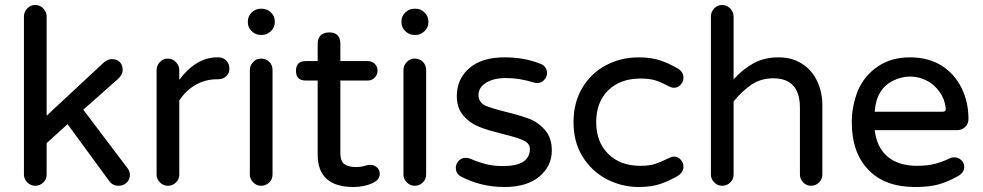

<svg xmlns="http://www.w3.org/2000/svg" viewBox="-20 -768 3943 770"><path d="M121 -23Q103 -23 89.5 -36.5Q76 -50 76 -68V-702Q76 -720 89 -734Q102 -748 121 -748Q140 -748 153.5 -734Q167 -720 167 -702V-304L397 -518Q413 -531 428 -531Q449 -531 460.5 -519Q472 -507 472 -487Q472 -478 467.5 -469.5Q463 -461 455 -453L314 -328L491 -94Q501 -81 501 -67Q501 -48 488 -35.5Q475 -23 455 -23Q432 -23 418 -42L251 -270L167 -194V-68Q167 -49 153.5 -36Q140 -23 121 -23Z M653 -23Q635 -23 621.5 -36.5Q608 -50 608 -68V-487Q608 -505 621 -519Q634 -533 653 -533Q672 -533 685.5 -519Q699 -505 699 -487V-448Q767 -538 851 -538H856Q876 -538 888 -524.5Q900 -511 900 -493Q900 -474 887 -462Q874 -450 854 -450H849Q804 -450 765 -428Q726 -406 699 -365V-68Q699 -49 685.5 -36Q672 -23 653 -23Z M1025 -628Q1005 -628 989.5 -643Q974 -658 974 -678V-682Q974 -703 989.5 -718Q1005 -733 1025 -733H1031Q1051 -733 1066.5 -718Q1082 -703 1082 -682V-678Q1082 -658 1066.5 -643Q1051 -628 1031 -628ZM1027 -23Q1009 -23 995.5 -36.5Q982 -50 982 -68V-487Q982 -505 995 -519Q1008 -533 1027 -533Q1047 -533 1060 -520Q1073 -507 1073 -487V-68Q1073 -49 1059.5 -36Q1046 -23 1027 -23Z M1398 -18Q1254 -18 1254 -148V-445H1206Q1167 -445 1167 -484Q1167 -523 1206 -523H1254V-592Q1254 -615 1266.5 -626.5Q1279 -638 1300 -638Q1345 -638 1345 -592V-523H1455Q1472 -523 1483 -512Q1494 -501 1494 -484Q1494 -469 1483 -457Q1472 -445 1455 -445H1345V-156Q1345 -119 1363 -108.5Q1381 -98 1408 -98Q1428 -98 1447 -104Q1449 -104 1450 -105Q1454 -106 1458 -106.5Q1462 -107 1466 -107Q1480 -107 1491.5 -97Q1503 -87 1503 -71Q1503 -49 1479 -36Q1442 -18 1398 -18Z M1641 -628Q1621 -628 1605.5 -643Q1590 -658 1590 -678V-682Q1590 -703 1605.5 -718Q1621 -733 1641 -733H1647Q1667 -733 1682.5 -718Q1698 -703 1698 -682V-678Q1698 -658 1682.5 -643Q1667 -628 1647 -628ZM1643 -23Q1625 -23 1611.5 -36.5Q1598 -50 1598 -68V-487Q1598 -505 1611 -519Q1624 -533 1643 -533Q1663 -533 1676 -520Q1689 -507 1689 -487V-68Q1689 -49 1675.5 -36Q1662 -23 1643 -23Z M2003 -18Q1907 -18 1825 -62Q1808 -74 1808 -95Q1808 -111 1819.5 -123Q1831 -135 1847 -135Q1856 -135 1865 -132Q1897 -118 1928 -110Q1959 -102 1997 -102Q2105 -102 2105 -171Q2105 -192 2081 -204Q2069 -210 2048.5 -216.5Q2028 -223 1999 -230Q1971 -237 1947 -244Q1923 -251 1905 -258Q1866 -273 1839 -303.5Q1812 -334 1812 -383Q1812 -451 1862 -494.5Q1912 -538 2003 -538Q2082 -538 2145 -513Q2159 -509 2166.5 -498Q2174 -487 2174 -475Q2174 -460 2162.5 -447.5Q2151 -435 2134 -435Q2132 -435 2128.5 -435.5Q2125 -436 2121 -437Q2063 -455 2010 -455Q1959 -455 1929 -436Q1899 -417 1899 -387Q1899 -359 1925 -345Q1939 -339 1960.5 -332.5Q1982 -326 2010 -319Q2039 -312 2062 -305Q2085 -298 2104 -291Q2141 -276 2167 -245Q2193 -214 2193 -164Q2193 -102 2143 -60Q2093 -18 2003 -18Z M2542 -18Q2473 -18 2412 -50Q2352 -82 2316 -140.5Q2280 -199 2280 -278Q2280 -357 2316 -417Q2351 -475 2410.5 -506.5Q2470 -538 2542 -538Q2594 -538 2631.5 -524.5Q2669 -511 2702 -491Q2721 -477 2721 -456Q2721 -441 2710 -428.5Q2699 -416 2683 -416Q2677 -416 2672 -418Q2667 -420 2662 -422Q2630 -439 2607 -446Q2584 -453 2549 -453Q2467 -453 2419 -405.5Q2371 -358 2371 -278Q2371 -199 2419 -151Q2467 -103 2549 -103Q2584 -103 2607 -110.5Q2630 -118 2662 -134Q2667 -136 2672 -138Q2677 -140 2683 -140Q2699 -140 2710 -127.5Q2721 -115 2721 -100Q2721 -79 2702 -65Q2669 -45 2631.5 -31.5Q2594 -18 2542 -18Z M2876 -23Q2858 -23 2844.5 -36.5Q2831 -50 2831 -68V-702Q2831 -720 2844 -734Q2857 -748 2876 -748Q2895 -748 2908.5 -734Q2922 -720 2922 -702V-450Q2960 -491 3002.5 -514.5Q3045 -538 3103 -538Q3157 -538 3197 -512Q3236 -487 3257 -443Q3278 -399 3278 -345V-68Q3278 -49 3264.5 -36Q3251 -23 3233 -23Q3214 -23 3201 -36.5Q3188 -50 3188 -68V-336Q3188 -454 3081 -454Q3032 -454 2994.5 -429Q2957 -404 2922 -361V-68Q2922 -49 2908.5 -36Q2895 -23 2876 -23Z M3650 -18Q3529 -18 3462.5 -87Q3396 -156 3396 -278Q3396 -312 3402.5 -344Q3409 -376 3421 -406Q3447 -465 3500.5 -501.5Q3554 -538 3630 -538Q3702 -538 3756 -505Q3808 -472 3836 -415.5Q3864 -359 3864 -291Q3864 -272 3851 -259Q3838 -246 3818 -246H3488Q3496 -177 3539.5 -140Q3583 -103 3658 -103Q3699 -103 3729.5 -111Q3760 -119 3789 -133Q3796 -137 3807 -137Q3823 -137 3835 -126Q3847 -115 3847 -98Q3847 -76 3821 -61Q3783 -40 3746 -29Q3709 -18 3650 -18ZM3488 -320H3761Q3774 -320 3773 -333Q3768 -373 3749 -398Q3727 -430 3695 -445.5Q3663 -461 3630 -461Q3598 -461 3565 -446Q3494 -413 3488 -320Z"/></svg>

Font: Huninn
Style: Regular
Weight: 400
Designer: justfont
Foundry: justfont
Version: Version 1.003